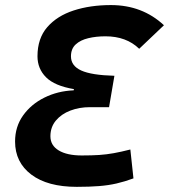

<svg xmlns="http://www.w3.org/2000/svg" viewBox="-20 -723 663 753"><path d="M415 -703.1Q538.1 -703.1 623 -624L525.9 -531.7Q475.6 -580.6 393.6 -580.6Q356.9 -580.6 326.2 -573.2Q295.4 -565.9 276.9 -548.8Q258.3 -531.7 258.3 -502Q258.3 -464.8 298.6 -446.5Q338.9 -428.2 428.7 -425.8L407.7 -302.7H332.5Q291 -302.7 255.9 -289.3Q220.7 -275.9 199.2 -250.2Q177.7 -224.6 177.7 -188.5Q177.7 -152.8 210.2 -133.1Q242.7 -113.3 300.8 -113.3Q340.3 -113.3 369.1 -115.2Q397.9 -117.2 426.3 -122.3Q454.6 -127.4 491.2 -136.7L503.4 -23.4Q468.8 -10.7 437 -3.4Q405.3 3.9 368.4 6.8Q331.5 9.8 281.2 9.8Q166.5 9.8 102.8 -38.3Q39.1 -86.4 39.1 -168Q39.1 -226.1 70.6 -270.3Q102.1 -314.5 154.3 -340.3Q206.5 -366.2 269 -368.7L270 -373.5Q194.3 -386.2 160.6 -419.9Q127 -453.6 127 -502.4Q127 -572.3 165.3 -616.5Q203.6 -660.6 268.8 -681.9Q334 -703.1 415 -703.1Z"/></svg>

Font: CaskaydiaCove NFP
Style: Bold Italic
Weight: 700
Italic angle: -10°
Designer: Aaron Bell
Foundry: Saja Typeworks
Version: Version 2111.001; VTT 6.35;Nerd Fonts 3.1.1